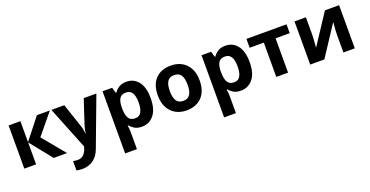

<svg xmlns="http://www.w3.org/2000/svg" viewBox="-31 -1299 4398 2282"><g transform="rotate(-20 2168.0 -158.0)"><path d="M436 -546H600L384 -284L619 0H450L227 -277V0H78V-546H227V-281Z M619 -546H782L885 -239Q893 -217 897 -193.5Q901 -170 903 -144H906Q909 -170 914.5 -193.5Q920 -217 927 -239L1028 -546H1188L957 70Q926 155 866.5 197.5Q807 240 729 240Q704 240 685.5 237.5Q667 235 653 232V114Q664 116 679.5 118Q695 120 712 120Q759 120 786.5 91.5Q814 63 827 23L836 -4Z M1570 -556Q1662 -556 1719 -484.5Q1776 -413 1776 -274Q1776 -135 1717 -62.5Q1658 10 1566 10Q1507 10 1472 -11.5Q1437 -33 1415 -60H1407Q1415 -18 1415 20V240H1266V-546H1387L1408 -475H1415Q1437 -508 1474 -532Q1511 -556 1570 -556ZM1522 -437Q1464 -437 1440.5 -401Q1417 -365 1415 -291V-275Q1415 -196 1438.5 -153.5Q1462 -111 1524 -111Q1575 -111 1599.5 -153.5Q1624 -196 1624 -276Q1624 -437 1522 -437Z M2395 -274Q2395 -138 2323.5 -64Q2252 10 2129 10Q2053 10 1993.5 -23Q1934 -56 1900 -119.5Q1866 -183 1866 -274Q1866 -410 1937 -483Q2008 -556 2132 -556Q2209 -556 2268 -523Q2327 -490 2361 -427.5Q2395 -365 2395 -274ZM2018 -274Q2018 -193 2044.5 -151.5Q2071 -110 2131 -110Q2190 -110 2216.5 -151.5Q2243 -193 2243 -274Q2243 -355 2216.5 -395.5Q2190 -436 2130 -436Q2071 -436 2044.5 -395.5Q2018 -355 2018 -274Z M2822 -556Q2914 -556 2971 -484.5Q3028 -413 3028 -274Q3028 -135 2969 -62.5Q2910 10 2818 10Q2759 10 2724 -11.5Q2689 -33 2667 -60H2659Q2667 -18 2667 20V240H2518V-546H2639L2660 -475H2667Q2689 -508 2726 -532Q2763 -556 2822 -556ZM2774 -437Q2716 -437 2692.5 -401Q2669 -365 2667 -291V-275Q2667 -196 2690.5 -153.5Q2714 -111 2776 -111Q2827 -111 2851.5 -153.5Q2876 -196 2876 -276Q2876 -437 2774 -437Z M3593 -434H3414V0H3265V-434H3086V-546H3593Z M3838 -330Q3838 -313 3836.5 -288Q3835 -263 3833.5 -237Q3832 -211 3830 -191Q3828 -171 3827 -163L4079 -546H4258V0H4114V-218Q4114 -245 4116 -277.5Q4118 -310 4120.5 -338.5Q4123 -367 4124 -382L3873 0H3694V-546H3838Z"/></g></svg>

Font: TSCustom
Style: Regular
Weight: 400
Designer: Monotype Design Team
Foundry: Monotype Imaging Inc.
Version: Version 2.004; ttfautohint (v1.8.3) -l 8 -r 50 -G 200 -x 14 